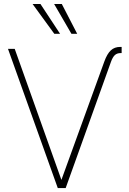

<svg xmlns="http://www.w3.org/2000/svg" viewBox="-20 -955 657 975"><path d="M590.8 -716.8H597.7V-685.5H592.8Q574.2 -685.5 563 -675Q551.8 -664.6 543 -639.6L313.5 0H273.4L20.5 -707H54.7L292 -41V-42L509.8 -642.6Q523.9 -681.6 542.7 -699.2Q561.5 -716.8 590.8 -716.8ZM145.5 -934.6H185.5L285.2 -783.2H255.9ZM254.9 -934.6H293.9L372.1 -783.2H342.8Z"/></svg>

Font: Pretendard Thin
Style: Regular
Weight: 100
Designer: Base glyphs from Inter by Rasmus Andersson; Hangeul glyphs from Noto Sans CJK(Source Han Sans) by Jang Soo-young and Kan
Foundry: Kil Hyung-jin
Version: Version 1.309